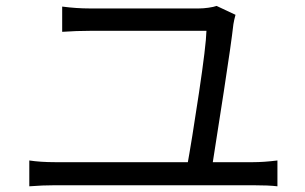

<svg xmlns="http://www.w3.org/2000/svg" viewBox="-20 -693 1040 654"><path d="M775 -610.4Q767.6 -544.8 742.5 -382.2Q717.4 -219.6 701.6 -119.8H616.2Q633.4 -214 657.7 -376.4Q682 -538.8 683.2 -588H286.8Q240.4 -588 191.8 -584.6V-670.6Q240.6 -664.2 285.8 -664.2H657.4Q672 -664.2 689.9 -666.7Q707.8 -669.2 717.8 -672.8L782.2 -642.6Q779.8 -634.2 777.9 -625.6Q776 -617 775 -610.4ZM167.2 -140.6H842Q879 -140.6 925 -146.4V-58.4Q895.6 -62 842 -62H167.2Q125.6 -62 79.8 -58.4V-146.4Q117.8 -140.6 167.2 -140.6Z"/></svg>

Font: 寒蝉端黑体 Light
Style: Regular
Weight: 300
Designer: ChillDuanSans {Warren2060}; 
Source Han Sans {Ryoko NISHIZUKA 西塚涼子 (kana, bopomofo & ideographs); Paul D. Hunt (Latin, G
Foundry: ChillType&Adobe
Version: Version 1.300;Glyphs 3.3 (3306)